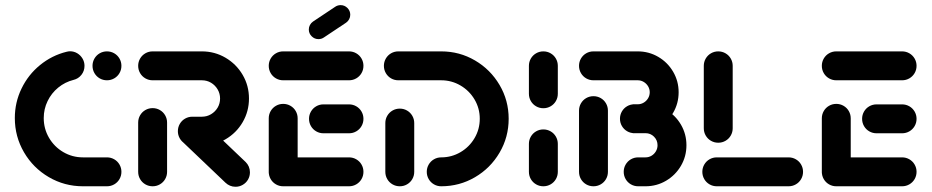

<svg xmlns="http://www.w3.org/2000/svg" viewBox="-20 -716 3581 738"><path d="M37 -262.2Q37 -322.6 62.8 -375.7Q88.5 -428.9 133.9 -465.9Q179.3 -503 235.9 -517Q243.3 -518.9 249.3 -518.9Q264.1 -518.9 276.9 -511.3Q289.6 -503.7 297.2 -490.9Q304.8 -478.1 304.8 -463Q304.8 -443.3 293 -428.3Q281.1 -413.3 262.6 -408.9Q230 -400.7 203.9 -379.4Q177.8 -358.1 163 -327.6Q148.1 -297 148.1 -262.2Q148.1 -221.1 168.3 -186.5Q188.5 -151.9 223.1 -131.5Q257.8 -111.1 298.9 -111.1H391.1Q406.3 -111.1 419.1 -103.7Q431.9 -96.3 439.3 -83.5Q446.7 -70.7 446.7 -55.6Q446.7 -40.4 439.3 -27.6Q431.9 -14.8 419.1 -7.4Q406.3 0 391.1 0H298.9Q227.8 0 167.6 -35.2Q107.4 -70.4 72.2 -130.7Q37 -191.1 37 -262.2ZM335.6 -463Q335.6 -478.1 343 -490.9Q350.4 -503.7 363.1 -511.1Q375.9 -518.5 391.1 -518.5Q406.3 -518.5 419.1 -511.1Q431.9 -503.7 439.3 -490.9Q446.7 -478.1 446.7 -463Q446.7 -447.8 439.3 -435Q431.9 -422.2 419.1 -414.8Q406.3 -407.4 391.1 -407.4Q375.9 -407.4 363.1 -414.8Q350.4 -422.2 343 -435Q335.6 -447.8 335.6 -463Z M566.7 0Q551.5 0 538.7 -7.4Q525.9 -14.8 518.5 -27.6Q511.1 -40.4 511.1 -55.6V-244.8Q511.1 -260 518.5 -272.8Q525.9 -285.6 538.7 -293Q551.5 -300.4 566.7 -300.4Q581.9 -300.4 594.6 -293Q607.4 -285.6 614.8 -272.8Q622.2 -260 622.2 -244.8V-55.6Q622.2 -40.4 614.8 -27.6Q607.4 -14.8 594.6 -7.4Q581.9 0 566.7 0ZM940.7 -53.7Q940.7 -38.5 933.3 -25.7Q925.9 -13 913.1 -5.6Q900.4 1.9 885.2 1.9Q874.1 1.9 864.3 -2.2Q854.4 -6.3 846.7 -13.7L681.1 -171.5Q673 -179.6 668.3 -189.8Q663.7 -200 663.7 -211.9Q663.7 -227 671.1 -239.8Q678.5 -252.6 691.3 -260Q704.1 -267.4 719.3 -267.4Q730 -267.4 740 -263.3Q750 -259.3 757.4 -252.2L923.7 -93.7Q931.9 -85.9 936.3 -75.6Q940.7 -65.2 940.7 -53.7ZM663.7 -211.9Q663.7 -227 671.1 -239.8Q678.5 -252.6 691.3 -260Q704.1 -267.4 719.3 -267.4H755.9Q775.2 -267.4 791.1 -276.9Q807 -286.3 816.5 -302.2Q825.9 -318.1 825.9 -337.4Q825.9 -356.3 816.5 -372.4Q807 -388.5 791.1 -398Q775.2 -407.4 755.9 -407.4H566.7Q551.5 -407.4 538.7 -414.8Q525.9 -422.2 518.5 -435Q511.1 -447.8 511.1 -463Q511.1 -478.1 518.5 -490.9Q525.9 -503.7 538.7 -511.1Q551.5 -518.5 566.7 -518.5H755.9Q805.2 -518.5 846.9 -494.1Q888.5 -469.6 912.8 -428.1Q937 -386.7 937 -337.4Q937 -288.1 912.8 -246.5Q888.5 -204.8 846.9 -180.6Q805.2 -156.3 755.9 -156.3H719.3Q704.1 -156.3 691.3 -163.7Q678.5 -171.1 671.1 -183.9Q663.7 -196.7 663.7 -211.9Z M1013 -51.9V-261.1Q1013 -276.3 1020.4 -289.1Q1027.8 -301.9 1040.6 -309.3Q1053.3 -316.7 1068.5 -316.7Q1083.7 -316.7 1096.5 -309.3Q1109.3 -301.9 1116.7 -289.1Q1124.1 -276.3 1124.1 -261.1V-51.9ZM1377 -55.6Q1377 -40.4 1369.6 -27.6Q1362.2 -14.8 1349.4 -7.4Q1336.7 0 1321.5 0H1068.5Q1053.3 0 1040.6 -7.4Q1027.8 -14.8 1020.4 -27.6Q1013 -40.4 1013 -55.6Q1013 -70.7 1020.4 -83.5Q1027.8 -96.3 1040.6 -103.7Q1053.3 -111.1 1068.5 -111.1H1321.5Q1336.7 -111.1 1349.4 -103.7Q1362.2 -96.3 1369.6 -83.5Q1377 -70.7 1377 -55.6ZM1167.8 -259.3Q1167.8 -274.4 1175.2 -287.2Q1182.6 -300 1195.4 -307.4Q1208.1 -314.8 1223.3 -314.8H1321.5Q1336.7 -314.8 1349.4 -307.4Q1362.2 -300 1369.6 -287.2Q1377 -274.4 1377 -259.3Q1377 -244.1 1369.6 -231.3Q1362.2 -218.5 1349.4 -211.1Q1336.7 -203.7 1321.5 -203.7H1223.3Q1208.1 -203.7 1195.4 -211.1Q1182.6 -218.5 1175.2 -231.3Q1167.8 -244.1 1167.8 -259.3ZM1013 -463Q1013 -478.1 1020.4 -490.9Q1027.8 -503.7 1040.6 -511.1Q1053.3 -518.5 1068.5 -518.5H1321.5Q1336.7 -518.5 1349.4 -511.1Q1362.2 -503.7 1369.6 -490.9Q1377 -478.1 1377 -463Q1377 -447.8 1369.6 -435Q1362.2 -422.2 1349.4 -414.8Q1336.7 -407.4 1321.5 -407.4H1068.5Q1053.3 -407.4 1040.6 -414.8Q1027.8 -422.2 1020.4 -435Q1013 -447.8 1013 -463ZM1204.1 -565.6Q1188.9 -565.6 1178 -576.5Q1167 -587.4 1167 -602.6Q1167 -611.9 1171.3 -619.8Q1175.6 -627.8 1183 -633L1268.5 -690Q1277.8 -696.3 1289.3 -696.3Q1304.4 -696.3 1315.4 -685.4Q1326.3 -674.4 1326.3 -659.3Q1326.3 -650 1322 -642Q1317.8 -634.1 1310.4 -628.9L1224.8 -571.9Q1215.6 -565.6 1204.1 -565.6Z M1516.7 -298.5Q1531.9 -298.5 1544.6 -291.1Q1557.4 -283.7 1564.8 -270.9Q1572.2 -258.1 1572.2 -243V-55.6Q1572.2 -40.4 1564.8 -27.6Q1557.4 -14.8 1544.6 -7.4Q1531.9 0 1516.7 0Q1501.5 0 1488.7 -7.4Q1475.9 -14.8 1468.5 -27.6Q1461.1 -40.4 1461.1 -55.6V-243Q1461.1 -258.1 1468.5 -270.9Q1475.9 -283.7 1488.7 -291.1Q1501.5 -298.5 1516.7 -298.5ZM1620.4 -55.6Q1620.4 -70.7 1627.8 -83.5Q1635.2 -96.3 1648 -103.7Q1660.7 -111.1 1675.9 -111.1Q1715.9 -111.1 1750 -131.1Q1784.1 -151.1 1804.1 -185.2Q1824.1 -219.3 1824.1 -259.6Q1824.1 -299.6 1804.1 -333.5Q1784.1 -367.4 1750 -387.4Q1715.9 -407.4 1675.9 -407.4H1511.1Q1495.9 -407.4 1483.1 -414.8Q1470.4 -422.2 1463 -435Q1455.6 -447.8 1455.6 -463Q1455.6 -478.1 1463 -490.9Q1470.4 -503.7 1483.1 -511.1Q1495.9 -518.5 1511.1 -518.5H1675.9Q1746.3 -518.5 1805.7 -483.7Q1865.2 -448.9 1900.2 -389.4Q1935.2 -330 1935.2 -259.6Q1935.2 -188.9 1900.2 -129.3Q1865.2 -69.6 1805.7 -34.8Q1746.3 0 1675.9 0Q1660.7 0 1648 -7.4Q1635.2 -14.8 1627.8 -27.6Q1620.4 -40.4 1620.4 -55.6Z M2068.5 0Q2053.3 0 2040.6 -7.4Q2027.8 -14.8 2020.4 -27.6Q2013 -40.4 2013 -55.6V-163Q2013 -178.1 2020.4 -190.9Q2027.8 -203.7 2040.6 -211.1Q2053.3 -218.5 2068.5 -218.5Q2083.7 -218.5 2096.5 -211.1Q2109.3 -203.7 2116.7 -190.9Q2124.1 -178.1 2124.1 -163V-55.6Q2124.1 -40.4 2116.7 -27.6Q2109.3 -14.8 2096.5 -7.4Q2083.7 0 2068.5 0ZM2068.5 -300Q2053.3 -300 2040.6 -307.4Q2027.8 -314.8 2020.4 -327.6Q2013 -340.4 2013 -355.6V-463Q2013 -478.1 2020.4 -490.9Q2027.8 -503.7 2040.6 -511.1Q2053.3 -518.5 2068.5 -518.5Q2083.7 -518.5 2096.5 -511.1Q2109.3 -503.7 2116.7 -490.9Q2124.1 -478.1 2124.1 -463V-355.6Q2124.1 -340.4 2116.7 -327.6Q2109.3 -314.8 2096.5 -307.4Q2083.7 -300 2068.5 -300Z M2261.1 0Q2245.9 0 2233.1 -7.4Q2220.4 -14.8 2213 -27.6Q2205.6 -40.4 2205.6 -55.6V-290.7Q2205.6 -305.9 2213 -318.7Q2220.4 -331.5 2233.1 -338.9Q2245.9 -346.3 2261.1 -346.3Q2276.3 -346.3 2289.1 -338.9Q2301.9 -331.5 2309.3 -318.7Q2316.7 -305.9 2316.7 -290.7V-55.6Q2316.7 -40.4 2309.3 -27.6Q2301.9 -14.8 2289.1 -7.4Q2276.3 0 2261.1 0ZM2412.6 -315.2H2461.1Q2504.1 -315.2 2540.2 -294.1Q2576.3 -273 2597.4 -236.9Q2618.5 -200.7 2618.5 -157.8Q2618.5 -114.8 2597.4 -78.7Q2576.3 -42.6 2540.2 -21.3Q2504.1 0 2461.1 0H2433Q2417.8 0 2405 -7.4Q2392.2 -14.8 2384.8 -27.6Q2377.4 -40.4 2377.4 -55.6Q2377.4 -70.7 2384.8 -83.5Q2392.2 -96.3 2405 -103.7Q2417.8 -111.1 2433 -111.1H2461.1Q2473.7 -111.1 2484.3 -117.4Q2494.8 -123.7 2501.1 -134.4Q2507.4 -145.2 2507.4 -157.8Q2507.4 -177 2493.9 -190.6Q2480.4 -204.1 2461.1 -204.1H2412.6ZM2363 -259.6Q2363 -274.8 2370.4 -287.6Q2377.8 -300.4 2390.6 -307.8Q2403.3 -315.2 2418.5 -315.2H2431.5Q2443.7 -315.2 2454.3 -321.5Q2464.8 -327.8 2471.1 -338.3Q2477.4 -348.9 2477.4 -361.5Q2477.4 -373.7 2471.1 -384.3Q2464.8 -394.8 2454.3 -401.1Q2443.7 -407.4 2431.5 -407.4H2261.1Q2245.9 -407.4 2233.1 -414.8Q2220.4 -422.2 2213 -435Q2205.6 -447.8 2205.6 -463Q2205.6 -478.1 2213 -490.9Q2220.4 -503.7 2233.1 -511.1Q2245.9 -518.5 2261.1 -518.5H2431.5Q2474.1 -518.5 2510.2 -497.4Q2546.3 -476.3 2567.4 -440.2Q2588.5 -404.1 2588.5 -361.5Q2588.5 -318.5 2567.4 -282.4Q2546.3 -246.3 2510.2 -225.2Q2474.1 -204.1 2431.5 -204.1H2418.5Q2403.3 -204.1 2390.6 -211.5Q2377.8 -218.9 2370.4 -231.7Q2363 -244.4 2363 -259.6Z M3066.7 -55.6Q3066.7 -40.4 3059.3 -27.6Q3051.9 -14.8 3039.1 -7.4Q3026.3 0 3011.1 0H2735.2Q2720 0 2707.2 -7.4Q2694.4 -14.8 2687 -27.6Q2679.6 -40.4 2679.6 -55.6Q2679.6 -70.7 2687 -83.5Q2694.4 -96.3 2707.2 -103.7Q2720 -111.1 2735.2 -111.1H3011.1Q3026.3 -111.1 3039.1 -103.7Q3051.9 -96.3 3059.3 -83.5Q3066.7 -70.7 3066.7 -55.6ZM2740.7 -167.4Q2725.6 -167.4 2712.8 -174.8Q2700 -182.2 2692.6 -195Q2685.2 -207.8 2685.2 -223V-463Q2685.2 -478.1 2692.6 -490.9Q2700 -503.7 2712.8 -511.1Q2725.6 -518.5 2740.7 -518.5Q2755.9 -518.5 2768.7 -511.1Q2781.5 -503.7 2788.9 -490.9Q2796.3 -478.1 2796.3 -463V-223Q2796.3 -207.8 2788.9 -195Q2781.5 -182.2 2768.7 -174.8Q2755.9 -167.4 2740.7 -167.4Z M3138.9 -51.9V-261.1Q3138.9 -276.3 3146.3 -289.1Q3153.7 -301.9 3166.5 -309.3Q3179.3 -316.7 3194.4 -316.7Q3209.6 -316.7 3222.4 -309.3Q3235.2 -301.9 3242.6 -289.1Q3250 -276.3 3250 -261.1V-51.9ZM3503 -55.6Q3503 -40.4 3495.6 -27.6Q3488.1 -14.8 3475.4 -7.4Q3462.6 0 3447.4 0H3194.4Q3179.3 0 3166.5 -7.4Q3153.7 -14.8 3146.3 -27.6Q3138.9 -40.4 3138.9 -55.6Q3138.9 -70.7 3146.3 -83.5Q3153.7 -96.3 3166.5 -103.7Q3179.3 -111.1 3194.4 -111.1H3447.4Q3462.6 -111.1 3475.4 -103.7Q3488.1 -96.3 3495.6 -83.5Q3503 -70.7 3503 -55.6ZM3293.7 -259.3Q3293.7 -274.4 3301.1 -287.2Q3308.5 -300 3321.3 -307.4Q3334.1 -314.8 3349.3 -314.8H3447.4Q3462.6 -314.8 3475.4 -307.4Q3488.1 -300 3495.6 -287.2Q3503 -274.4 3503 -259.3Q3503 -244.1 3495.6 -231.3Q3488.1 -218.5 3475.4 -211.1Q3462.6 -203.7 3447.4 -203.7H3349.3Q3334.1 -203.7 3321.3 -211.1Q3308.5 -218.5 3301.1 -231.3Q3293.7 -244.1 3293.7 -259.3ZM3138.9 -463Q3138.9 -478.1 3146.3 -490.9Q3153.7 -503.7 3166.5 -511.1Q3179.3 -518.5 3194.4 -518.5H3447.4Q3462.6 -518.5 3475.4 -511.1Q3488.1 -503.7 3495.6 -490.9Q3503 -478.1 3503 -463Q3503 -447.8 3495.6 -435Q3488.1 -422.2 3475.4 -414.8Q3462.6 -407.4 3447.4 -407.4H3194.4Q3179.3 -407.4 3166.5 -414.8Q3153.7 -422.2 3146.3 -435Q3138.9 -447.8 3138.9 -463Z"/></svg>

Font: 26F Galaxy Sans Black
Style: Regular
Weight: 900
Designer: C₂₉H₂₅N₃O₅
Version: Version 1.100